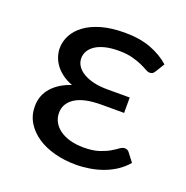

<svg xmlns="http://www.w3.org/2000/svg" viewBox="-96 -574 648 669"><g transform="rotate(20 228.0 -239.5)"><path d="M404.3 -395.5Q399.4 -387.7 395.3 -385.5Q391.1 -383.3 384.8 -383.3Q378.4 -383.3 369.4 -388.7Q360.4 -394 345.7 -400.6Q331.1 -407.2 310.1 -412.8Q289.1 -418.5 258.8 -418.5Q230 -418.5 208.5 -413.1Q187 -407.7 172.9 -398.2Q158.7 -388.7 151.6 -376.2Q144.5 -363.8 144.5 -349.6Q144.5 -334 153.1 -321Q161.6 -308.1 177.5 -298.6Q193.4 -289.1 215.8 -283.7Q238.3 -278.3 266.6 -278.3H350.1V-221.2H266.6Q201.2 -221.2 168.9 -200.2Q136.7 -179.2 136.7 -144Q136.7 -125.5 145.3 -110.1Q153.8 -94.7 169.4 -83.5Q185.1 -72.3 207.5 -65.9Q230 -59.6 257.8 -59.6Q291.5 -59.6 314 -66.9Q336.4 -74.2 351.6 -83Q366.7 -91.8 376.5 -99.1Q386.2 -106.4 395 -106.4Q400.4 -106.4 404.5 -104.2Q408.7 -102.1 411.6 -98.1L435.5 -66.9Q419.4 -47.9 398.4 -33.9Q377.4 -20 353.5 -11.2Q329.6 -2.4 304 1.7Q278.3 5.9 252.9 5.9Q210.9 5.9 174.1 -3.9Q137.2 -13.7 109.6 -32.2Q82 -50.8 65.9 -77.1Q49.8 -103.5 49.8 -136.7Q49.8 -177.7 75.7 -206.8Q101.6 -235.8 146 -250.5Q123 -259.3 107.2 -271.5Q91.3 -283.7 81.3 -297.9Q71.3 -312 66.7 -327.1Q62 -342.3 62 -356.9Q62 -381.8 74.2 -405Q86.4 -428.2 110.6 -446Q134.8 -463.9 171.4 -474.4Q208 -484.9 257.3 -484.9Q314 -484.9 355 -469.2Q396 -453.6 424.3 -428.2Z"/></g></svg>

Font: Carlito
Style: Regular
Weight: 400
Designer: Lukasz Dziedzic
Foundry: tyPoland Lukasz Dziedzic
Version: Version 1.103; Beta1; all basic design good, some composites